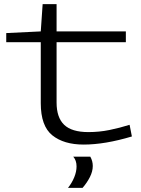

<svg xmlns="http://www.w3.org/2000/svg" viewBox="-20 -685 678 923"><path d="M382 10Q287 10 231.5 -34.5Q176 -79 176 -189V-482H10V-526L176 -534L185 -665H252V-534H585V-482H252V-192Q252 -120 288.5 -85Q325 -50 405 -50Q457 -50 506 -60Q555 -70 603 -85L614 -29Q484 10 382 10ZM307 218Q326 194 337 167Q348 140 348 115Q348 86 332 68H414Q426 89 426 113Q426 139 412 166.5Q398 194 377 218Z"/></svg>

Font: Georama ExtraExtended Light
Style: Regular
Weight: 300
Width: 8
Designer: Jean-Baptiste Levee
Foundry: Production Type
Version: Version 1.000